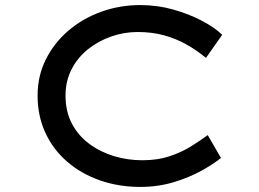

<svg xmlns="http://www.w3.org/2000/svg" viewBox="-20 -726 1021 756"><path d="M532 10Q448 10 374.5 -15.5Q301 -41 245.5 -88.5Q190 -136 159 -202.5Q128 -269 128 -350Q128 -427 160.5 -492Q193 -557 249 -605Q305 -653 378 -679.5Q451 -706 532 -706Q600 -706 662 -688.5Q724 -671 774.5 -644.5Q825 -618 855 -589L791 -498Q755 -528 714 -551Q673 -574 625.5 -587Q578 -600 522 -600Q469 -600 418.5 -582.5Q368 -565 327 -532.5Q286 -500 262 -453.5Q238 -407 238 -350Q238 -287 263 -239.5Q288 -192 331 -160Q374 -128 428 -111.5Q482 -95 540 -95Q600 -95 647 -110.5Q694 -126 731 -149Q768 -172 798 -194L850 -104Q822 -81 773.5 -54Q725 -27 663.5 -8.5Q602 10 532 10Z"/></svg>

Font: Lexend Zetta
Style: Regular
Weight: 400
Designer: Bonnie Shaver-Troup, Thomas Jockin
Foundry: Lexend
Version: Version 1.007